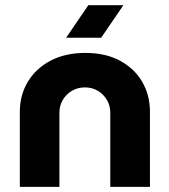

<svg xmlns="http://www.w3.org/2000/svg" viewBox="-20 -732 660 752"><path d="M57.7 0V-294.7Q57.7 -359 88.7 -411.2Q119.7 -463.3 177.3 -494Q235 -524.7 314 -524.7Q393.7 -524.7 450.3 -494Q507 -463.3 537.2 -411.2Q567.3 -359 567.3 -294.7V0H412V-290.7Q412 -317.7 399 -340.2Q386 -362.7 363.5 -376.2Q341 -389.7 312.7 -389.7Q284.3 -389.7 261.5 -376.2Q238.7 -362.7 225.7 -340.2Q212.7 -317.7 212.7 -290.7V0ZM239 -584.3 326 -711.7H463.3L376.3 -584.3Z"/></svg>

Font: MuseoModerno Thin
Style: Regular
Weight: 100
Designer: Pablo Cosgaya, Héctor Gatti, Marcela Romero, and the Authors of The MuseoModerno Project.
Foundry: Omnibus-Type Team
Version: Version 1.003